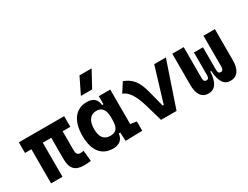

<svg xmlns="http://www.w3.org/2000/svg" viewBox="-72 -1354 2487 1924"><g transform="rotate(-30 1172.0 -392.5)"><path d="M477.5 9.8C512.2 9.8 529.8 8.3 557.1 3.9L545.4 -119.6C529.3 -117.2 518.1 -115.7 506.8 -115.7C468.8 -115.7 461.4 -137.7 461.4 -189V-394.5H550.3V-517.6H25.9V-394.5H100.1V0H231.9V-394.5H329.6V-151.4C329.6 -38.6 373.5 9.8 477.5 9.8Z M814.5 9.8C884.3 9.8 931.2 -24.9 937.5 -93.8H954.6L960 4.9L1154.8 0V-107.4L1083.5 -118.2V-517.6H951.2V-423.8H935.5C928.2 -493.2 888.7 -527.3 816.4 -527.3C685.1 -527.3 609.9 -427.7 609.9 -253.9C609.9 -84 684.6 9.8 814.5 9.8ZM951.2 -242.7C951.2 -157.2 926.3 -114.7 855 -114.7C782.7 -114.7 745.1 -161.6 745.1 -253.9C745.1 -349.1 784.7 -402.8 854 -402.8C918.9 -402.8 951.2 -360.4 951.2 -274.9ZM796.9 -609.4H927.2L1027.8 -794.9H887.7Z M1372.6 0H1551.8L1727.1 -517.6H1592.3L1470.7 -116.2H1458L1411.6 -297.9C1374.5 -444.3 1319.3 -496.1 1234.4 -527.3L1166.5 -421.4C1228.5 -400.4 1276.9 -330.6 1317.4 -190.4Z M2173.8 9.8C2252 9.8 2294.4 -50.3 2294.4 -156.2V-517.6H2162.1V-156.2C2162.1 -129.9 2151.4 -114.7 2131.3 -114.7C2110.8 -114.7 2100.1 -127 2100.1 -159.7V-419.9H1995.6V-159.7C1995.6 -127 1984.9 -114.7 1964.8 -114.7C1944.3 -114.7 1933.6 -129.9 1933.6 -156.2V-517.6H1801.3V-156.2C1801.3 -50.3 1841.8 9.8 1917 9.8C1993.7 9.8 2035.2 -45.4 2043 -174.3H2052.7C2060.5 -45.4 2100.1 9.8 2173.8 9.8Z"/></g></svg>

Font: CaskaydiaCove Nerd Font
Style: Bold
Weight: 700
Designer: Aaron Bell
Foundry: Saja Typeworks
Version: Version 2111.1;Nerd Fonts 2.3.0